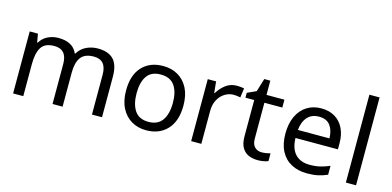

<svg xmlns="http://www.w3.org/2000/svg" viewBox="-71 -1177 3277 1604"><g transform="rotate(15 1568.0 -375.0)"><path d="M673 -546Q764 -546 809 -499.5Q854 -453 854 -349V0H767V-345Q767 -472 658 -472Q580 -472 546.5 -427Q513 -382 513 -296V0H426V-345Q426 -472 316 -472Q235 -472 204 -422Q173 -372 173 -278V0H85V-536H156L169 -463H174Q199 -505 241.5 -525.5Q284 -546 332 -546Q458 -546 496 -456H501Q528 -502 574.5 -524Q621 -546 673 -546Z M1486 -269Q1486 -136 1418.5 -63Q1351 10 1236 10Q1165 10 1109.5 -22.5Q1054 -55 1022 -117.5Q990 -180 990 -269Q990 -402 1057 -474Q1124 -546 1239 -546Q1312 -546 1367.5 -513.5Q1423 -481 1454.5 -419.5Q1486 -358 1486 -269ZM1081 -269Q1081 -174 1118.5 -118.5Q1156 -63 1238 -63Q1319 -63 1357 -118.5Q1395 -174 1395 -269Q1395 -364 1357 -418Q1319 -472 1237 -472Q1155 -472 1118 -418Q1081 -364 1081 -269Z M1875 -546Q1890 -546 1907.5 -544.5Q1925 -543 1938 -540L1927 -459Q1914 -462 1898.5 -464Q1883 -466 1869 -466Q1828 -466 1792 -443.5Q1756 -421 1734.5 -380.5Q1713 -340 1713 -286V0H1625V-536H1697L1707 -438H1711Q1737 -482 1778 -514Q1819 -546 1875 -546Z M2217 -62Q2237 -62 2258 -65.5Q2279 -69 2292 -73V-6Q2278 1 2252 5.5Q2226 10 2202 10Q2160 10 2124.5 -4.5Q2089 -19 2067 -55Q2045 -91 2045 -156V-468H1969V-510L2046 -545L2081 -659H2133V-536H2288V-468H2133V-158Q2133 -109 2156.5 -85.5Q2180 -62 2217 -62Z M2606 -546Q2675 -546 2724.5 -516Q2774 -486 2800.5 -431.5Q2827 -377 2827 -304V-251H2460Q2462 -160 2506.5 -112.5Q2551 -65 2631 -65Q2682 -65 2721.5 -74.5Q2761 -84 2803 -102V-25Q2762 -7 2722 1.5Q2682 10 2627 10Q2551 10 2492.5 -21Q2434 -52 2401.5 -113.5Q2369 -175 2369 -264Q2369 -352 2398.5 -415Q2428 -478 2481.5 -512Q2535 -546 2606 -546ZM2605 -474Q2542 -474 2505.5 -433.5Q2469 -393 2462 -321H2735Q2734 -389 2703 -431.5Q2672 -474 2605 -474Z M3051 0H2963V-760H3051Z"/></g></svg>

Font: Noto Sans Soyombo
Style: Regular
Weight: 400
Designer: Monotype Design Team
Foundry: Monotype Imaging Inc.
Version: Version 2.001; ttfautohint (v1.8.4.7-5d5b)